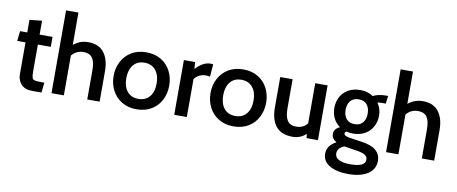

<svg xmlns="http://www.w3.org/2000/svg" viewBox="-80 -1106 4081 1713"><g transform="rotate(10 1960.0 -249.5)"><path d="M92 -116V-406H17L27 -496H92V-610L204 -622V-496H321V-406H204V-168Q204 -124 209 -107.5Q214 -91 230.5 -86Q247 -81 290 -81H320L310 10H224Q159 10 125.5 -27Q92 -64 92 -116Z M835 -276V0H723V-266Q723 -341 698 -376Q673 -411 618 -411Q552 -411 511 -360V0H399V-750H511V-458Q541 -481 573 -493Q605 -505 646 -505Q740 -505 787.5 -443.5Q835 -382 835 -276Z M918 -248Q918 -319 948.5 -378Q979 -437 1036 -471.5Q1093 -506 1170 -506Q1248 -506 1305 -471.5Q1362 -437 1392 -378Q1422 -319 1422 -248Q1422 -177 1392 -118Q1362 -59 1305 -24.5Q1248 10 1170 10Q1093 10 1036 -24.5Q979 -59 948.5 -118Q918 -177 918 -248ZM1308 -248Q1308 -323 1271.5 -367.5Q1235 -412 1170 -412Q1105 -412 1069 -367.5Q1033 -323 1033 -248Q1033 -172 1069 -128Q1105 -84 1170 -84Q1235 -84 1271.5 -128Q1308 -172 1308 -248Z M1511 -496H1612L1618 -433Q1645 -466 1680 -486Q1715 -506 1753 -506Q1763 -506 1775 -504L1766 -390Q1750 -395 1728 -395Q1695 -395 1666 -379.5Q1637 -364 1625 -343V0H1511Z M1796 -248Q1796 -319 1826.5 -378Q1857 -437 1914 -471.5Q1971 -506 2048 -506Q2126 -506 2183 -471.5Q2240 -437 2270 -378Q2300 -319 2300 -248Q2300 -177 2270 -118Q2240 -59 2183 -24.5Q2126 10 2048 10Q1971 10 1914 -24.5Q1857 -59 1826.5 -118Q1796 -177 1796 -248ZM2186 -248Q2186 -323 2149.5 -367.5Q2113 -412 2048 -412Q1983 -412 1947 -367.5Q1911 -323 1911 -248Q1911 -172 1947 -128Q1983 -84 2048 -84Q2113 -84 2149.5 -128Q2186 -172 2186 -248Z M2813 -496V0H2710L2705 -38Q2683 -16 2651.5 -3Q2620 10 2585 10Q2482 10 2433 -50Q2384 -110 2384 -222V-496H2496V-231Q2496 -157 2520.5 -121Q2545 -85 2600 -85Q2665 -85 2701 -132V-496Z M2897 107Q2897 33 2979 -10Q2934 -36 2934 -77Q2934 -125 2987 -148Q2948 -174 2927.5 -216Q2907 -258 2907 -310Q2907 -365 2931 -409.5Q2955 -454 3000.5 -480Q3046 -506 3109 -506Q3177 -506 3226 -472Q3245 -483 3274.5 -490Q3304 -497 3338 -497H3361L3352 -426H3315Q3296 -426 3277 -422Q3312 -375 3312 -310Q3312 -255 3288 -210Q3264 -165 3218 -138.5Q3172 -112 3109 -112Q3081 -112 3052 -120Q3036 -114 3036 -100Q3036 -88 3051.5 -80Q3067 -72 3100 -68L3202 -53Q3372 -29 3372 90Q3372 166 3307.5 208.5Q3243 251 3129 251Q3024 251 2960.5 213Q2897 175 2897 107ZM3209 -310Q3209 -362 3183 -392Q3157 -422 3109 -422Q3061 -422 3035 -391.5Q3009 -361 3009 -310Q3009 -258 3035 -227.5Q3061 -197 3109 -197Q3157 -197 3183 -227.5Q3209 -258 3209 -310ZM3269 97Q3269 70 3246.5 55.5Q3224 41 3175 33L3055 14Q3027 25 3010.5 43.5Q2994 62 2994 87Q2994 125 3031 143.5Q3068 162 3135 162Q3269 162 3269 97Z M3866 -276V0H3754V-266Q3754 -341 3729 -376Q3704 -411 3649 -411Q3583 -411 3542 -360V0H3430V-750H3542V-458Q3572 -481 3604 -493Q3636 -505 3677 -505Q3771 -505 3818.5 -443.5Q3866 -382 3866 -276Z"/></g></svg>

Font: Cabin SemiBold
Style: Regular
Weight: 600
Designer: Pablo Impallari
Foundry: Pablo Impallari. http://www.impallari.com Igino Marini. http://www.ikern.com
Version: Version 2.200